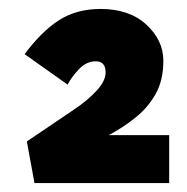

<svg xmlns="http://www.w3.org/2000/svg" viewBox="-20 -827 418 429"><path d="M57 -418 40 -511 145 -582Q175 -602 195.5 -624Q216 -646 216 -665Q216 -690 194 -690Q173 -690 156.5 -672.5Q140 -655 131 -638L35 -706Q73 -757 112 -782Q151 -807 205 -807Q269 -807 307 -772Q345 -737 345 -691Q345 -648 328 -617.5Q311 -587 283 -564.5Q255 -542 223 -525H358V-418Z"/></svg>

Font: Lexend Black
Style: Regular
Weight: 900
Designer: Bonnie Shaver-Troup, Thomas Jockin
Foundry: Lexend
Version: Version 1.007; ttfautohint (v1.8.3)